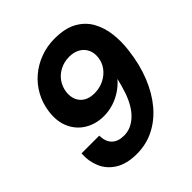

<svg xmlns="http://www.w3.org/2000/svg" viewBox="-196 -847 994 994"><g transform="rotate(-45 301.0 -350.0)"><path d="M239 12Q165 12 119 -17Q73 -46 53.5 -93Q34 -140 38 -193H168Q168 -149 191.5 -125.5Q215 -102 259 -102Q286 -102 309.5 -112.5Q333 -123 353.5 -142.5Q374 -162 390.5 -190Q407 -218 419.5 -254.5Q432 -291 442 -334Q421 -309 391.5 -289Q362 -269 327.5 -258Q293 -247 257 -247Q199 -247 153.5 -274Q108 -301 85.5 -350.5Q63 -400 72 -466Q79 -519 103.5 -564Q128 -609 166.5 -642Q205 -675 254.5 -693.5Q304 -712 360 -712Q436 -712 484 -685Q532 -658 557 -612.5Q582 -567 588.5 -510.5Q595 -454 587 -395Q576 -304 546 -229.5Q516 -155 470.5 -101Q425 -47 366.5 -17.5Q308 12 239 12ZM306 -365Q343 -365 374.5 -380.5Q406 -396 426 -422.5Q446 -449 450 -482Q454 -514 442 -539Q430 -564 405.5 -578Q381 -592 346 -592Q311 -592 280.5 -577Q250 -562 231 -535.5Q212 -509 207 -475Q203 -443 213.5 -418Q224 -393 247.5 -379Q271 -365 306 -365Z"/></g></svg>

Font: DM Sans 36pt ExtraBold
Style: Italic
Weight: 800
Italic angle: -10°
Designer: Colophon Foundry, Jonny Pinhorn
Foundry: Colophon Foundry
Version: Version 4.004;gftools[0.9.30]